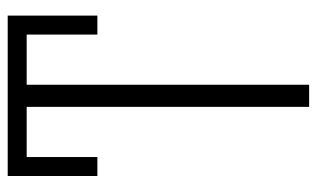

<svg xmlns="http://www.w3.org/2000/svg" viewBox="-178 -624 803 486"><g transform="rotate(-90 223.0 -381.5)"><path d="M251 0H195V-715H68V-536H20V-763H426V-536H378V-715H251Z"/></g></svg>

Font: Noto Sans UI SemiCondensed Light
Style: Regular
Weight: 300
Width: 4
Designer: Monotype Design Team
Foundry: Monotype Imaging Inc.
Version: Version 1.901